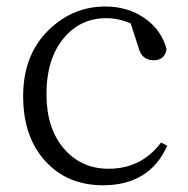

<svg xmlns="http://www.w3.org/2000/svg" viewBox="-20 -545 567 579"><path d="M465.8 -115.2 484.4 -105.5Q430.7 13.7 291 13.7Q182.6 13.7 116.2 -59.6Q49.8 -132.8 49.8 -254.9Q49.8 -377 123.5 -451.2Q197.3 -525.4 297.9 -525.4Q365.2 -525.4 416 -490.2Q466.8 -455.1 482.4 -396.5Q476.6 -363.3 443.4 -363.3Q407.2 -363.3 397.5 -402.3L374 -474.6Q336.9 -490.2 300.8 -490.2Q220.7 -490.2 170.4 -427.7Q120.1 -365.2 120.1 -261.7Q120.1 -158.2 172.4 -97.2Q224.6 -36.1 307.6 -36.1Q406.2 -36.1 465.8 -115.2Z"/></svg>

Font: GenYoMin TW TTF Light
Style: Regular
Weight: 300
Version: Version 1.300